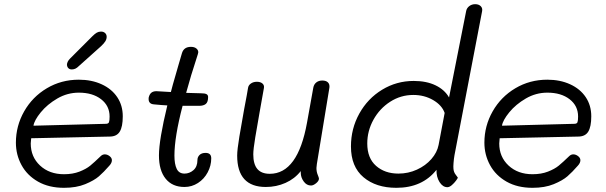

<svg xmlns="http://www.w3.org/2000/svg" viewBox="-20 -894 2899 918"><path d="M56 -212Q56 -292 95.5 -361.5Q135 -431 204 -472Q273 -513 357 -513Q418 -513 466 -491Q514 -469 540.5 -429.5Q567 -390 567 -338Q567 -288 552.5 -264.5Q538 -241 504 -241L129 -233Q127 -215 127 -208Q127 -144 171.5 -102.5Q216 -61 286 -61Q328 -61 360 -73.5Q392 -86 411.5 -102Q431 -118 461 -147Q470 -156 481 -156Q493 -156 504 -147.5Q515 -139 515 -128Q515 -115 503 -102Q476 -71 453 -51Q430 -31 387.5 -13.5Q345 4 286 4Q214 4 162 -25.5Q110 -55 83 -104.5Q56 -154 56 -212ZM486 -302Q498 -302 501 -309.5Q504 -317 504 -337Q504 -388 463.5 -419.5Q423 -451 357 -451Q302 -451 254 -423Q206 -395 175 -357Q144 -319 140 -293ZM300 -583Q300 -599 315 -614L421 -720Q434 -733 443 -738Q452 -743 463 -743Q475 -743 482.5 -736Q490 -729 490 -718Q490 -707 483.5 -696.5Q477 -686 463 -673L358 -579Q348 -569 340 -565.5Q332 -562 323 -562Q313 -562 307 -568Q301 -574 300 -583Z M990 -137Q990 -102 973 -70Q956 -38 926.5 -19Q897 0 862 0Q804 0 772 -39.5Q740 -79 740 -151Q740 -225 780 -390Q757 -391 716 -395Q687 -397 691 -428Q695 -444 704 -451Q713 -458 728 -458Q739 -458 797 -454Q807 -493 816.5 -524.5Q826 -556 833 -582L850 -640Q859 -670 893 -670Q909 -670 918.5 -662.5Q928 -655 928 -644Q928 -641 926 -635Q890 -525 870 -450Q916 -448 941 -448Q959 -448 967 -444Q975 -440 975 -430Q975 -406 964 -397Q953 -388 932 -388H853Q814 -239 814 -150Q814 -109 825 -86.5Q836 -64 862 -64Q886 -64 905 -80.5Q924 -97 924 -129Q924 -143 934 -153Q944 -163 963 -163Q990 -163 990 -137Z M1495 -110Q1493 -96 1493 -91Q1493 -73 1499 -58.5Q1505 -44 1505 -40Q1505 -29 1491.5 -18Q1478 -7 1467 -7Q1446 -7 1432 -26.5Q1418 -46 1418 -68V-76Q1389 -39 1345 -19.5Q1301 0 1251 0Q1114 0 1114 -150Q1114 -178 1124.5 -241Q1135 -304 1147 -370Q1163 -453 1166 -474Q1168 -487 1180 -495Q1192 -503 1208 -503Q1225 -503 1234.5 -495Q1244 -487 1242 -474Q1236 -439 1230.5 -409.5Q1225 -380 1221 -356Q1210 -295 1200.5 -237.5Q1191 -180 1191 -156Q1191 -109 1210.5 -86Q1230 -63 1270 -63Q1404 -63 1448 -308L1478 -475Q1481 -491 1492.5 -500Q1504 -509 1521 -509Q1539 -509 1548 -500Q1557 -491 1555 -475Z M1658 -194Q1658 -279 1698 -351Q1738 -423 1807 -465Q1876 -507 1958 -507Q2019 -507 2062.5 -486Q2106 -465 2127 -428L2209 -842Q2212 -856 2224 -865Q2236 -874 2252 -874Q2269 -874 2278.5 -864.5Q2288 -855 2285 -840L2153 -152Q2150 -135 2148.5 -115.5Q2147 -96 2148 -88Q2149 -71 2159 -58.5Q2169 -46 2169 -45Q2169 -42 2160.5 -30.5Q2152 -19 2140.5 -9Q2129 1 2119 1Q2097 1 2081.5 -23.5Q2066 -48 2067 -82Q1999 4 1875 4Q1778 4 1718 -46.5Q1658 -97 1658 -194ZM2077 -201 2106 -354Q2093 -391 2051 -415.5Q2009 -440 1956 -440Q1896 -440 1845.5 -407.5Q1795 -375 1765.5 -321.5Q1736 -268 1736 -208Q1736 -138 1778 -101Q1820 -64 1885 -64Q1932 -64 1973.5 -83Q2015 -102 2042.5 -133.5Q2070 -165 2077 -201Z M2296 -212Q2296 -292 2335.5 -361.5Q2375 -431 2444 -472Q2513 -513 2597 -513Q2658 -513 2706 -491Q2754 -469 2780.5 -429.5Q2807 -390 2807 -338Q2807 -288 2792.5 -264.5Q2778 -241 2744 -241L2369 -233Q2367 -215 2367 -208Q2367 -144 2411.5 -102.5Q2456 -61 2526 -61Q2568 -61 2600 -73.5Q2632 -86 2651.5 -102Q2671 -118 2701 -147Q2710 -156 2721 -156Q2733 -156 2744 -147.5Q2755 -139 2755 -128Q2755 -115 2743 -102Q2716 -71 2693 -51Q2670 -31 2627.5 -13.5Q2585 4 2526 4Q2454 4 2402 -25.5Q2350 -55 2323 -104.5Q2296 -154 2296 -212ZM2726 -302Q2738 -302 2741 -309.5Q2744 -317 2744 -337Q2744 -388 2703.5 -419.5Q2663 -451 2597 -451Q2542 -451 2494 -423Q2446 -395 2415 -357Q2384 -319 2380 -293Z"/></svg>

Font: Mali
Style: Italic
Weight: 400
Italic angle: -10°
Version: Version 1.000; ttfautohint (v1.6)